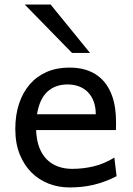

<svg xmlns="http://www.w3.org/2000/svg" viewBox="-20 -801 575 833"><path d="M136.7 -236.8Q138.2 -193.8 150.1 -162.1Q162.1 -130.4 182.9 -109.6Q203.6 -88.9 231.7 -78.6Q259.8 -68.4 293 -68.4Q340.3 -68.4 385.7 -79.1Q431.2 -89.8 476.1 -117.2L485.8 -36.6Q460 -23.4 435.1 -14.2Q410.2 -4.9 385.3 1Q360.4 6.8 334.7 9.5Q309.1 12.2 280.8 12.2Q233.9 12.2 191.4 -4.2Q148.9 -20.5 116.7 -52.5Q84.5 -84.5 65.4 -131.8Q46.4 -179.2 46.4 -241.7Q46.4 -302.2 62.7 -351.3Q79.1 -400.4 109.4 -435.3Q139.6 -470.2 183.1 -489Q226.6 -507.8 280.8 -507.8Q320.8 -507.8 351.6 -498.3Q382.3 -488.8 404.8 -471.9Q427.2 -455.1 442.4 -432.6Q457.5 -410.2 466.6 -384.3Q475.6 -358.4 479.5 -330.3Q483.4 -302.2 483.4 -274.9V-255.9Q483.4 -243.7 482.9 -236.8ZM273.4 -434.6Q219.7 -434.6 185.5 -403.1Q151.4 -371.6 140.6 -305.2H395.5Q395.5 -336.4 386.5 -360.6Q377.4 -384.8 361.1 -401.4Q344.7 -418 322.3 -426.3Q299.8 -434.6 273.4 -434.6ZM199.7 -781.2 370.6 -571.3H292.5L87.4 -781.2Z"/></svg>

Font: Andika Eur
Style: Regular
Weight: 400
Designer: Victor Gaultney, Annie Olsen, Julie Remington, Don Collingsworth, Eric Hays, Becca Hirsbrunner
Foundry: SIL International
Version: Version 5.000